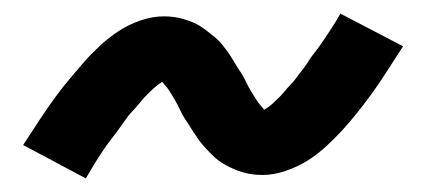

<svg xmlns="http://www.w3.org/2000/svg" viewBox="-20 -439 640 282"><path d="M106 -177 14 -226Q27 -246 38.5 -263.5Q50 -281 61 -296Q72 -311 83 -324Q94 -337 103.5 -348Q113 -359 126.5 -371.5Q140 -384 154.5 -393.5Q169 -403 186.5 -409Q204 -415 221 -415Q228 -415 235.5 -414Q243 -413 249.5 -411Q256 -409 262.5 -406.5Q269 -404 275 -400Q281 -396 286 -392Q291 -388 296 -384Q301 -380 305.5 -374.5Q310 -369 314 -363.5Q318 -358 321.5 -352Q325 -346 328.5 -340.5Q332 -335 335 -330.5Q338 -326 341.5 -318.5Q345 -311 349 -304.5Q353 -298 356.5 -292.5Q360 -287 365 -281.5Q370 -276 370 -274H363Q363 -275 369 -278.5Q375 -282 379.5 -286Q384 -290 389 -295Q394 -300 396.5 -303Q399 -306 401.5 -309Q404 -312 407.5 -315.5Q411 -319 414 -323Q417 -327 420 -331Q423 -335 426.5 -339.5Q430 -344 433 -349Q436 -354 440 -359Q444 -364 448 -369.5Q452 -375 456 -381Q460 -387 464 -393Q468 -399 472 -405.5Q476 -412 480 -419L572 -371Q559 -351 547.5 -333Q536 -315 525 -300Q514 -285 503.5 -272Q493 -259 483 -248Q473 -237 459.5 -224.5Q446 -212 431.5 -203Q417 -194 399.5 -188Q382 -182 365 -182Q358 -182 350.5 -183Q343 -184 336.5 -186Q330 -188 324 -190.5Q318 -193 311.5 -196.5Q305 -200 300 -204Q295 -208 290.5 -212.5Q286 -217 281 -222.5Q276 -228 272 -233.5Q268 -239 264.5 -244.5Q261 -250 257.5 -255.5Q254 -261 251 -265.5Q248 -270 244.5 -277.5Q241 -285 237 -292Q233 -299 229.5 -304.5Q226 -310 221 -315.5Q216 -321 216 -322Q216 -323 217 -323Q218 -323 220.5 -323Q223 -323 223 -322L217 -318Q211 -314 206.5 -310Q202 -306 197 -301Q192 -296 189.5 -293Q187 -290 184.5 -287Q182 -284 179 -280.5Q176 -277 172.5 -273.5Q169 -270 166 -265.5Q163 -261 160 -257Q157 -253 153.5 -248Q150 -243 146 -238Q142 -233 138 -227.5Q134 -222 130 -216Q126 -210 122 -203.5Q118 -197 114 -190.5Q110 -184 106 -177Z"/></svg>

Font: Iosevka Aile Semibold
Style: Italic
Weight: 600
Italic angle: -9°
Designer: Belleve Invis
Foundry: Belleve Invis
Version: Version 31.1.0; ttfautohint (v1.8.4)